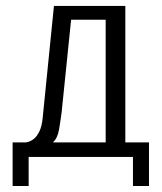

<svg xmlns="http://www.w3.org/2000/svg" viewBox="-20 -514 540 641"><path d="M22.1 106.9V-38.7H67.2Q80.1 -40.7 91.4 -49.1Q102.8 -57.5 111.5 -75.3Q120.1 -93.2 122.7 -122.4L160.1 -494.3H398.4V-38.7H477.4V106.9H423.9V9.9H75.6V106.9ZM156.8 -38.7H332.8V-448.1H217.4L185.7 -138.5Q182.4 -112.9 177.3 -82.6Q172.2 -52.4 156.8 -38.7Z"/></svg>

Font: Alumni Sans Thin
Style: Regular
Weight: 100
Designer: Robert E. Leuschke
Foundry: Robert E. Leuschke
Version: Version 1.018